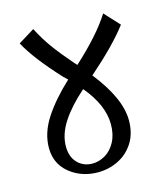

<svg xmlns="http://www.w3.org/2000/svg" viewBox="-103 -759 723 834"><g transform="rotate(-15 258.5 -342.0)"><path d="M320 -418Q423 -288 423 -189Q423 -130 396.5 -88.5Q370 -47 327 -26Q284 -5 236 -5Q175 -5 127 -35Q56 -80 56 -162Q56 -229 98 -294Q140 -359 214 -428L196 -445Q93 -556 51 -634L124 -679Q149 -630 179.5 -588Q210 -546 257 -492L269 -479Q382 -582 435 -666L497 -599Q439 -522 320 -418ZM343 -193Q343 -279 266 -371Q201 -314 165 -259Q129 -204 129 -149Q129 -97 162 -69Q187 -48 222 -48Q252 -48 280 -64.5Q308 -81 325.5 -114Q343 -147 343 -193Z"/></g></svg>

Font: Sumana
Style: Regular
Weight: 400
Designer: Cyreal, Alexei Vanyashin (Devanagari), Olga Karpushina (Latin)
Foundry: Cyreal
Version: Version 1.015;PS 001.015;hotconv 1.0.70;makeotf.lib2.5.58329